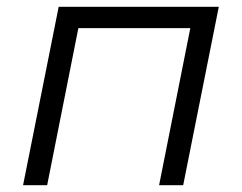

<svg xmlns="http://www.w3.org/2000/svg" viewBox="-20 -546 713 566"><path d="M48 0 153 -526H625L520 0H449L541 -463H211L119 0Z"/></svg>

Font: Montserrat
Style: Italic
Weight: 400
Italic angle: -11.3°
Designer: Julieta Ulanovsky
Foundry: Julieta Ulanovsky
Version: Version 9.000; ttfautohint (v1.8.4.7-5d5b)